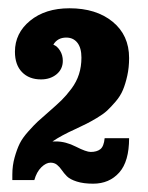

<svg xmlns="http://www.w3.org/2000/svg" viewBox="-20 -772 357 464"><path d="M199.2 -404.8Q213.9 -404.8 222.4 -411.4Q231 -418 232.9 -438H292Q292 -381.8 268.1 -355Q244.1 -328.1 205.1 -328.1Q181.6 -328.1 165.5 -333.3Q149.4 -338.4 141.8 -345.9Q134.3 -353.5 129.2 -361.1Q124 -368.7 117.7 -373.8Q111.3 -378.9 102.1 -378.9Q91.3 -378.9 79.8 -367.7Q68.4 -356.4 63 -336.9H9.8V-350.1Q9.8 -372.1 15.4 -391.8Q21 -411.6 27.6 -425Q34.2 -438.5 48.6 -454.6Q63 -470.7 71.5 -478.5Q80.1 -486.3 98.1 -502Q117.2 -518.6 128.7 -529.8Q140.1 -541 152.6 -557.6Q165 -574.2 170.9 -592.8Q176.8 -611.3 176.8 -632.8Q176.8 -656.2 167 -668.7Q157.2 -681.2 140.1 -681.2Q119.1 -681.2 108.9 -664.1Q118.7 -660.2 125.2 -649.4Q131.8 -638.7 131.8 -625Q131.8 -605 116.7 -592.5Q101.6 -580.1 79.1 -580.1Q50.3 -580.1 33.2 -597.7Q16.1 -615.2 16.1 -647Q16.1 -691.9 52.7 -721.9Q89.4 -752 147.9 -752Q212.4 -752 252.2 -719.5Q292 -687 292 -631.8Q292 -608.9 287.6 -589.1Q283.2 -569.3 277.1 -554.7Q271 -540 259.5 -526.6Q248 -513.2 238.8 -504.6Q229.5 -496.1 213.9 -486.8Q198.2 -477.5 188.5 -472.7Q178.7 -467.8 162.1 -460Q128.4 -444.8 106.9 -430.2H115.2Q138.7 -430.2 163.6 -417.5Q188.5 -404.8 199.2 -404.8Z"/></svg>

Font: Margherita Black
Style: Regular
Weight: 900
Designer: James Puckett
Foundry: Dunwich Type Founders
Version: Version 1.008;hotconv 1.0.109;makeotfexe 2.5.65596